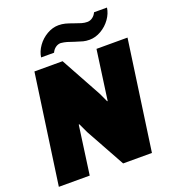

<svg xmlns="http://www.w3.org/2000/svg" viewBox="-157 -1011 1011 1128"><g transform="rotate(-20 348.0 -446.5)"><path d="M429 -431 455 -375 458 -376 501 -686H695L598 0H418L282 -246L255 -304H251L209 0H16L113 -686H289ZM482 -750Q460 -750 442.5 -754.5Q425 -759 395 -769Q370 -778 352.5 -783Q335 -788 315 -790Q297 -790 282 -779Q267 -768 259 -750H178Q183 -786 206.5 -819Q230 -852 265.5 -872.5Q301 -893 338 -893Q360 -893 379.5 -888Q399 -883 429 -872Q453 -863 470.5 -858Q488 -853 505 -853Q523 -853 538 -864Q553 -875 561 -893H642Q637 -857 613.5 -824Q590 -791 554.5 -770.5Q519 -750 482 -750Z"/></g></svg>

Font: Chivo Black Italic
Style: Regular
Weight: 900
Italic angle: -8.05°
Designer: Hector Gatti
Foundry: Omnibus-Type
Version: Version 1.007